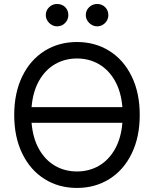

<svg xmlns="http://www.w3.org/2000/svg" viewBox="-20 -926 767 956"><path d="M363.3 9.8Q272.5 9.8 201.7 -34.7Q130.9 -79.1 90.8 -161.4Q50.8 -243.7 50.8 -353.5Q50.8 -463.4 90.8 -545.7Q130.9 -627.9 201.7 -672.4Q272.5 -716.8 363.3 -716.8Q453.6 -716.8 524.7 -672.4Q595.7 -627.9 635.7 -545.7Q675.8 -463.4 675.8 -353.5Q675.8 -243.7 635.7 -161.4Q595.7 -79.1 524.7 -34.7Q453.6 9.8 363.3 9.8ZM363.3 -72.3Q423.3 -72.3 472.2 -100.3Q521 -128.4 552 -182.9Q583 -237.3 589.4 -314.5H137.2Q143.6 -237.3 174.6 -182.9Q205.6 -128.4 254.4 -100.3Q303.2 -72.3 363.3 -72.3ZM589.4 -392.6Q583 -469.7 552 -524.2Q521 -578.6 472.2 -606.7Q423.3 -634.8 363.3 -634.8Q303.2 -634.8 254.4 -606.7Q205.6 -578.6 174.6 -524.2Q143.6 -469.7 137.2 -392.6ZM208 -850.6Q208 -874 224.6 -890.1Q241.2 -906.2 263.7 -906.2Q288.6 -906.2 304.4 -890.6Q320.3 -875 320.3 -850.6Q320.3 -828.1 304.2 -811.5Q288.1 -794.9 263.7 -794.9Q249.5 -794.9 236.6 -802.7Q223.6 -810.5 215.8 -823.5Q208 -836.4 208 -850.6ZM407.2 -850.6Q407.2 -874.5 424.1 -890.4Q440.9 -906.2 463.9 -906.2Q487.3 -906.2 503.4 -890.4Q519.5 -874.5 519.5 -850.6Q519.5 -835.9 512.2 -823.2Q504.9 -810.5 491.9 -802.7Q479 -794.9 463.9 -794.9Q449.2 -794.9 436 -802.7Q422.9 -810.5 415 -823.5Q407.2 -836.4 407.2 -850.6Z"/></svg>

Font: Pretendard GOV
Style: Regular
Weight: 400
Designer: Base glyphs from Inter by Rasmus Andersson; Hangeul glyphs from Noto Sans CJK(Source Han Sans) by Jang Soo-young and Kan
Foundry: Kil Hyung-jin
Version: Version 1.309